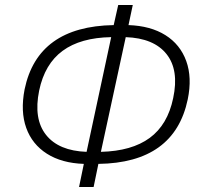

<svg xmlns="http://www.w3.org/2000/svg" viewBox="-20 -740 805 765"><path d="M295 5 314 -87Q226 -90 167 -127.5Q108 -165 84.5 -230.5Q61 -296 78 -384Q130 -635 433 -640L451 -720H509L492 -640Q580 -637 639 -600Q698 -563 722 -497Q746 -431 728 -344Q675 -91 372 -87L353 5ZM136 -379Q113 -266 163.5 -202.5Q214 -139 325 -135L423 -592Q301 -590 229.5 -537.5Q158 -485 136 -379ZM670 -349Q694 -461 643.5 -524.5Q593 -588 481 -592L382 -135Q505 -138 576.5 -190.5Q648 -243 670 -349Z"/></svg>

Font: Noto Sans Light
Style: Italic
Weight: 300
Italic angle: -12°
Designer: Monotype Design Team
Foundry: Monotype Imaging Inc.
Version: Version 2.013; ttfautohint (v1.8.4.7-5d5b)